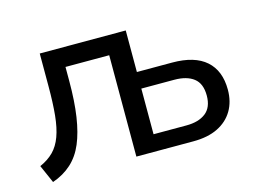

<svg xmlns="http://www.w3.org/2000/svg" viewBox="-76 -630 1030 772"><g transform="rotate(-15 439.0 -244.5)"><path d="M58 12 25 -63Q59 -78 81.5 -100.5Q104 -123 117 -158.5Q130 -194 135 -244.5Q140 -295 140 -365V-501H498V-328H645Q738 -328 785.5 -286Q833 -244 833 -165Q833 -115 811 -78Q789 -41 747.5 -20.5Q706 0 645 0H408V-422H226V-363Q226 -279 216.5 -216Q207 -153 188 -108Q169 -63 136.5 -33.5Q104 -4 58 12ZM498 -69H635Q686 -69 715.5 -92Q745 -115 745 -164Q745 -214 716 -236.5Q687 -259 635 -259H498Z"/></g></svg>

Font: Nunitoga
Style: Medium
Weight: 500
Designer: Vernon Adams
Foundry: Vernon Adams
Version: Version 1.0